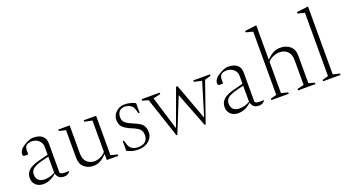

<svg xmlns="http://www.w3.org/2000/svg" viewBox="-55 -1326 3459 1911"><g transform="rotate(-20 1675.0 -370.0)"><path d="M156 10Q110 10 79 -17.5Q48 -45 48 -94Q48 -142 82.5 -174Q117 -206 197 -226L295 -251V-334Q295 -377 264 -403.5Q233 -430 193 -430Q150 -430 132.5 -412.5Q115 -395 115 -365V-324L110 -319H84Q68 -319 63 -324Q58 -329 58 -343Q58 -362 71 -382Q84 -402 109 -418Q136 -435 163.5 -447.5Q191 -460 216 -460Q276 -460 310.5 -433.5Q345 -407 345 -351V-40Q353 -33 363.5 -29Q374 -25 388 -25H440L441 -24V-22Q434 -12 418 -1Q402 10 375 10Q340 10 321 -8Q302 -26 298 -50H296Q270 -24 233.5 -7Q197 10 156 10ZM98 -112Q98 -71 121 -50.5Q144 -30 186 -30Q211 -30 240 -37.5Q269 -45 295 -61V-230Q212 -213 169.5 -196Q127 -179 112.5 -159Q98 -139 98 -112Z M690 10Q629 10 590 -25Q551 -60 551 -127V-418L480 -435V-450H601V-154Q601 -93 632.5 -61.5Q664 -30 714 -30Q743 -30 776.5 -44.5Q810 -59 831 -86V-418L750 -435V-450H881V-32L952 -15V0H831V-61H828Q792 -25 760 -7.5Q728 10 690 10Z M1163 10Q1128 10 1100.5 2.5Q1073 -5 1044 -19V-123H1056L1070 -78Q1079 -48 1103 -30.5Q1127 -13 1171 -13Q1219 -13 1245.5 -36.5Q1272 -60 1272 -104Q1272 -143 1251 -165.5Q1230 -188 1173 -211Q1113 -235 1084.5 -263Q1056 -291 1056 -343Q1056 -375 1073.5 -401.5Q1091 -428 1120 -444Q1149 -460 1182 -460Q1219 -460 1248 -451.5Q1277 -443 1298 -432V-330H1286L1273 -373Q1263 -408 1235.5 -423Q1208 -438 1180 -438Q1141 -438 1120.5 -415Q1100 -392 1100 -355Q1100 -318 1122 -297Q1144 -276 1193 -256Q1237 -238 1264.5 -221Q1292 -204 1305 -179.5Q1318 -155 1318 -117Q1318 -83 1299 -54Q1280 -25 1245 -7.5Q1210 10 1163 10Z M1566 5 1426 -416 1363 -435V-450H1555V-435L1478 -418V-415L1584 -68H1588L1728 -450H1743L1883 -71H1887L1991 -414V-417L1910 -435V-450H2087V-435L2023 -416L1876 5H1866L1724 -362L1576 5Z M2220 10Q2174 10 2143 -17.5Q2112 -45 2112 -94Q2112 -142 2146.5 -174Q2181 -206 2261 -226L2359 -251V-334Q2359 -377 2328 -403.5Q2297 -430 2257 -430Q2214 -430 2196.5 -412.5Q2179 -395 2179 -365V-324L2174 -319H2148Q2132 -319 2127 -324Q2122 -329 2122 -343Q2122 -362 2135 -382Q2148 -402 2173 -418Q2200 -435 2227.5 -447.5Q2255 -460 2280 -460Q2340 -460 2374.5 -433.5Q2409 -407 2409 -351V-40Q2417 -33 2427.5 -29Q2438 -25 2452 -25H2504L2505 -24V-22Q2498 -12 2482 -1Q2466 10 2439 10Q2404 10 2385 -8Q2366 -26 2362 -50H2360Q2334 -24 2297.5 -7Q2261 10 2220 10ZM2162 -112Q2162 -71 2185 -50.5Q2208 -30 2250 -30Q2275 -30 2304 -37.5Q2333 -45 2359 -61V-230Q2276 -213 2233.5 -196Q2191 -179 2176.5 -159Q2162 -139 2162 -112Z M2574 0V-15L2637 -32V-702L2564 -721V-736L2677 -750H2687V-388H2689Q2726 -426 2759 -443Q2792 -460 2833 -460Q2896 -460 2936.5 -425Q2977 -390 2977 -323V-32L3040 -15V0H2856V-15L2927 -32V-296Q2927 -357 2894.5 -388.5Q2862 -420 2809 -420Q2779 -420 2744 -405.5Q2709 -391 2687 -364V-32L2758 -15V0Z M3122 0V-15L3185 -32V-702L3112 -721V-736L3225 -750H3235V-32L3306 -15V0Z"/></g></svg>

Font: Spectral ExtraLight
Style: Regular
Weight: 275
Designer: Jean-Baptiste Levee
Foundry: Production Type
Version: Version 2.001